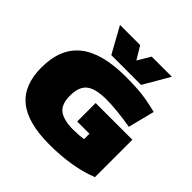

<svg xmlns="http://www.w3.org/2000/svg" viewBox="-234 -1142 1354 1354"><g transform="rotate(45 443.0 -464.5)"><path d="M28 -335Q28 -525 143.5 -617.5Q259 -710 497 -710Q562 -710 613.5 -706.5Q665 -703 711.5 -694.5Q758 -686 810 -673L760 -475Q690 -487 626.5 -493.5Q563 -500 514 -500Q404 -500 357.5 -463Q311 -426 311 -338Q311 -250 357 -216.5Q403 -183 497 -183Q526 -183 552.5 -185Q579 -187 598 -190V-244H476V-428H842V-55Q679 10 451 10Q236 10 132 -74.5Q28 -159 28 -335ZM725 -939 612 -745H315L208 -939H409L467 -843L524 -939Z"/></g></svg>

Font: Georama Extended Black
Style: Regular
Weight: 900
Width: 7
Designer: Jean-Baptiste Levee
Foundry: Production Type
Version: Version 1.000